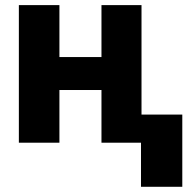

<svg xmlns="http://www.w3.org/2000/svg" viewBox="-20 -550 748 740"><path d="M209 -330.1H371.1V-530.3H525.4V-108.4H682.6V169.9H523.4V0H371.1V-203.1H209V0H52.7V-530.3H209Z"/></svg>

Font: Pretendard ExtraBold
Style: Regular
Weight: 800
Designer: Base glyphs from Inter by Rasmus Andersson; Hangeul glyphs from Noto Sans CJK(Source Han Sans) by Jang Soo-young and Kan
Foundry: Kil Hyung-jin
Version: Version 1.309